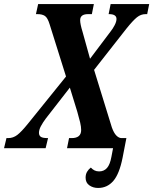

<svg xmlns="http://www.w3.org/2000/svg" viewBox="-53 -734 759 951"><path d="M433 197Q408 197 389.5 184Q371 171 371 146Q371 129 378.5 116.5Q386 104 397 96Q405 105 415 110Q425 115 438 115Q462 115 477 98Q492 81 499 42L507 0H279L289 -50H302Q349 -50 349 -90Q349 -106 344 -127.5Q339 -149 330 -180L293 -300L174 -147Q159 -127 149.5 -109Q140 -91 140 -76Q140 -63 149 -56.5Q158 -50 183 -50H185L173 0H-33L-21 -50H-12Q12 -50 32.5 -65.5Q53 -81 86 -122L274 -355L193 -613Q183 -646 169.5 -655Q156 -664 133 -664H125L136 -714H412L402 -664H383Q344 -664 344 -634Q344 -615 356 -576L393 -443L494 -577Q506 -592 515 -609.5Q524 -627 524 -640Q524 -664 487 -664H485L495 -714H686L676 -664H668Q645 -664 625.5 -648.5Q606 -633 573 -592L413 -388L501 -103Q511 -75 523.5 -62.5Q536 -50 549 -50H573L554 48Q538 128 508 162.5Q478 197 433 197Z"/></svg>

Font: Noto Serif ExtraCondensed
Style: Bold Italic
Weight: 700
Width: 2
Italic angle: -12°
Designer: Monotype Design Team
Foundry: Monotype Imaging Inc.
Version: Version 2.013; ttfautohint (v1.8.4.7-5d5b)